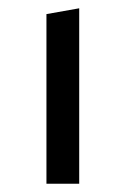

<svg xmlns="http://www.w3.org/2000/svg" viewBox="-20 -443 303 463"><path d="M92 0V-409L171 -423V0Z"/></svg>

Font: EauTestText Medium
Style: Regular
Weight: 500
Designer: Christian Thalmann (Catharsis Fonts)
Version: Version 0.001;PS 000.001;hotconv 1.0.88;makeotf.lib2.5.64775